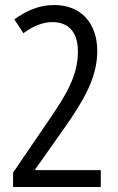

<svg xmlns="http://www.w3.org/2000/svg" viewBox="-20 -744 469 764"><path d="M381 0V-67H120V-70L235 -233C314 -345 367 -436 367 -541C367 -651 303 -724 196 -724C133 -724 84 -700 37 -667L73 -612C112 -640 149 -656 189 -656C253 -656 290 -615 290 -540C290 -442 244 -367 171 -261L32 -57V0Z"/></svg>

Font: Noto Sans Sinhala UI ExtraCondensed
Style: Regular
Weight: 400
Width: 2
Designer: Jelle Bosma - Monotype Design Team
Foundry: Monotype Imaging Inc.
Version: Version 2.006